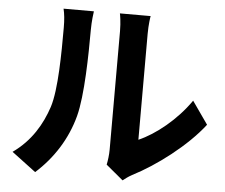

<svg xmlns="http://www.w3.org/2000/svg" viewBox="-55 -818 1085 927"><g transform="rotate(5 487.5 -354.0)"><path d="M31 -44 148 44C233 -32 296 -130 326 -243C353 -344 356 -545 356 -663C356 -704 362 -749 363 -754H216C222 -729 225 -702 225 -662C225 -541 224 -362 196 -276C168 -191 119 -106 31 -44ZM489 -22 572 47C585 37 596 28 616 17C728 -40 872 -148 955 -256L878 -366C811 -269 712 -190 631 -155V-668C631 -713 637 -752 638 -755H489C490 -752 497 -714 497 -669V-96C497 -69 493 -41 489 -22Z"/></g></svg>

Font: GenEiGothic-pro-Regular
Style: Bold
Weight: 700
Designer: Ryoko NISHIZUKA (kana & ideographs); Paul D. Hunt (Latin, Greek & Cyrillic); Wenlong ZHANG (bopomofo); Sandoll Communica
Foundry: Adobe Systems Incorporated; o_tamon
Version: Version 1.000.140830